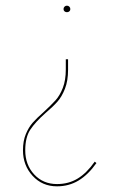

<svg xmlns="http://www.w3.org/2000/svg" viewBox="-20 -463 421 677"><path d="M204 -431Q204 -436 207.5 -439.5Q211 -443 216 -443Q221 -443 224.5 -439.5Q228 -436 228 -431Q228 -426 224.5 -423Q221 -420 216 -420Q211 -420 207.5 -423Q204 -426 204 -431ZM61 67Q61 34 71 10Q81 -14 95 -30Q109 -46 134 -68Q160 -92 175.5 -109Q191 -126 201.5 -153Q212 -180 212 -218V-254H220V-217Q220 -178 209 -150Q198 -122 182.5 -104.5Q167 -87 140 -64Q105 -33 87 -6Q69 21 69 67Q69 118 100.5 152Q132 186 181 186Q222 186 254 166.5Q286 147 314 107L320 112Q291 153 257 173.5Q223 194 181 194Q129 194 95 157Q61 120 61 67Z"/></svg>

Font: Fira Sans Compressed Eight
Style: Regular
Weight: 100
Width: 1
Designer: bBox Type GmbH & Carrois Corporate GbR & Edenspiekermann AG
Foundry: bBox Type GmbH & Carrois Corporate GbR & Edenspiekermann AG
Version: Version 4.301